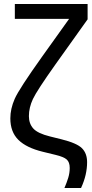

<svg xmlns="http://www.w3.org/2000/svg" viewBox="-20 -770 458 960"><path d="M302.2 169.9H385.3Q400.9 135.7 408.2 103.8Q415.5 71.8 415.5 41Q415.5 -2.9 390.1 -28.6Q364.7 -54.2 288.6 -73.2L229.5 -87.9Q168.5 -103 146.5 -127.4Q124.5 -151.9 124.5 -189.5Q124.5 -231.9 144.5 -274.7Q164.6 -317.4 256.8 -447.3L418 -673.3V-750H54.2V-675.8H336.9L334 -687.5L190.9 -487.3Q75.2 -325.2 53.5 -275.6Q31.7 -226.1 31.7 -178.2Q31.7 -110.4 71.8 -70.8Q111.8 -31.2 193.8 -11.2L257.8 4.4Q298.8 14.2 313.7 27.6Q328.6 41 328.6 69.8Q328.6 95.2 321 119.6Q313.5 144 302.2 169.9Z"/></svg>

Font: Roboto Flex
Style: Regular
Weight: 400
Designer: Berlow after Robertson
Foundry: Google
Version: Version 3.200;gftools[0.9.32]